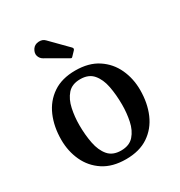

<svg xmlns="http://www.w3.org/2000/svg" viewBox="-181 -885 953 1019"><g transform="rotate(-30 296.0 -375.0)"><path d="M48.5 -249.5Q48.5 -329.5 76 -393.2Q103.5 -457 158.5 -494.2Q213.5 -531.5 296 -531.5Q378.5 -531.5 433.5 -495.2Q488.5 -459 516 -399.5Q543.5 -340 543.5 -270Q543.5 -190 516 -126.2Q488.5 -62.5 433.5 -25.5Q378.5 11.5 296 11.5Q213.5 11.5 158.5 -24.5Q103.5 -60.5 76 -120Q48.5 -179.5 48.5 -249.5ZM170.5 -270Q170.5 -209.5 180.8 -157.2Q191 -105 218 -73.2Q245 -41.5 296 -41.5Q347 -41.5 374.2 -72.5Q401.5 -103.5 411.5 -151.5Q421.5 -199.5 421.5 -250Q421.5 -310.5 411.5 -362.8Q401.5 -415 374.2 -446.8Q347 -478.5 296 -478.5Q245 -478.5 218 -447.5Q191 -416.5 180.8 -368.5Q170.5 -320.5 170.5 -270ZM306 -601 181 -673Q165 -682 159 -700.2Q153 -718.5 166.5 -740Q179 -759 203.8 -760.8Q228.5 -762.5 243 -747L343 -645.5Q352 -636.5 343.5 -627.5L321 -604Q317 -599.5 314.2 -598.5Q311.5 -597.5 306 -601Z"/></g></svg>

Font: Besley* Medium
Style: Regular
Weight: 500
Designer: Owen Earl
Foundry: indestructible type*
Version: Version 3.000; ttfautohint (v1.8.3)